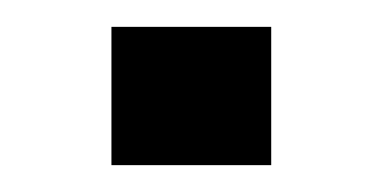

<svg xmlns="http://www.w3.org/2000/svg" viewBox="-20 -519 285 143"><path d="M182 -499V-396H63V-499Z"/></svg>

Font: Syne Medium
Style: Regular
Weight: 500
Designer: Lucas Descroix
Foundry: Bonjour Monde
Version: Version 2.200; ttfautohint (v1.8.4)